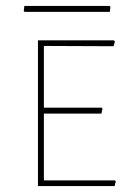

<svg xmlns="http://www.w3.org/2000/svg" viewBox="-20 -627 452 647"><path d="M366.2 0H107.9V-491.2H363.8L367.2 -486.8L362.8 -471.2L127.9 -472.2V-264.2H323.2L325.2 -259.8L321.8 -244.1H127.9V-19H367.2L370.1 -16.1ZM350.1 -586.9H63L60.1 -589.8L62 -606.9H349.1L352.1 -604Z"/></svg>

Font: Datalegreya
Style: Dot
Weight: 700
Designer: Figs Lab
Foundry: Figs Lab
Version: Version 1.002;PS 001.002;hotconv 1.0.70;makeotf.lib2.5.58329